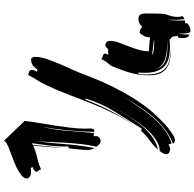

<svg xmlns="http://www.w3.org/2000/svg" viewBox="-26 -869 1012 1000"><g transform="rotate(-90 480.0 -369.0)"><path d="M233 25Q276 9 311.5 -20Q347 -49 376.5 -84Q406 -119 431 -158.5Q456 -198 479 -235Q456 -201 430.5 -162Q405 -123 375 -87Q345 -51 310 -22.5Q275 6 233 19L228 3Q224 5 217 8Q210 11 205 11Q196 11 186.5 6.5Q177 2 177 -9Q177 -19 182.5 -27Q188 -35 193 -43Q218 -43 243 -57.5Q268 -72 291.5 -95Q315 -118 336.5 -147.5Q358 -177 376 -206.5Q394 -236 408 -263Q421 -287 429 -305Q413 -272 392 -235Q369 -194 340.5 -156Q312 -118 277 -89.5Q242 -61 201 -52Q222 -77 249 -95.5Q276 -114 298 -140L310 -137Q355 -207 398.5 -277.5Q442 -348 467 -429L461 -430Q435 -361 401 -296Q370 -235 329 -180Q364 -230 390 -284Q419 -342 442.5 -402Q466 -462 489 -522.5Q512 -583 541 -643Q552 -665 565 -685Q578 -705 589 -728Q597 -727 606.5 -723Q616 -719 616 -708Q616 -702 612.5 -695Q609 -688 607 -683L617 -679Q625 -692 638 -702.5Q651 -713 668 -713Q678 -713 681 -705.5Q684 -698 684 -690Q684 -666 673 -633Q662 -600 647 -564.5Q632 -529 616.5 -495.5Q601 -462 592 -437Q575 -390 552 -338.5Q529 -287 501.5 -236.5Q474 -186 442 -140Q410 -94 375 -58Q366 -49 350.5 -33Q335 -17 316.5 -2Q298 13 280 24.5Q262 36 249 36Q244 36 238.5 34Q233 32 233 25ZM834 -141 833 -137H844Q850 -145 860.5 -149.5Q871 -154 881 -154Q898 -154 904 -144Q910 -134 910 -119L909 -39Q908 -16 900 5Q892 26 892 49V52Q892 63 896 75Q889 84 881 85Q879 76 878 66Q877 56 877 46V9Q877 3 878 -3Q875 10 874 27Q873 46 873 60V68L874 87L858 91L860 98Q844 117 818 117Q809 117 807 99Q805 81 805 64V52L803 66Q800 89 800 112Q789 108 785.5 99.5Q782 91 782 81V76L783 54L793 51Q793 49 792.5 44Q792 39 791 33.5Q790 28 788.5 23.5Q787 19 785 19L772 8Q761 9 751.5 9.5Q742 10 733 10Q703 10 678.5 4Q654 -2 637 -17Q620 -32 610.5 -56.5Q601 -81 601 -117V-135Q601 -145 602 -154L596 -155Q594 -144 593 -134Q592 -124 592 -113Q592 -64 605.5 -38.5Q619 -13 642.5 -1.5Q666 10 698 12Q712 13 726 14Q713 14 701 14Q668 13 643 2.5Q618 -8 603 -31Q588 -54 588 -99Q588 -153 602.5 -201.5Q617 -250 639 -299Q660 -320 672 -347Q675 -344 679.5 -342.5Q684 -341 689 -339.5Q694 -338 697.5 -335.5Q701 -333 701 -328Q701 -324 698.5 -319Q696 -314 694 -311L724 -312Q727 -315 733 -320.5Q739 -326 744 -326Q755 -326 761 -319Q767 -312 767 -301Q767 -280 758.5 -257Q750 -234 740 -208.5Q730 -183 721.5 -156Q713 -129 713 -100Q731 -98 749 -97Q767 -96 785 -93Q785 -113 795.5 -130Q806 -147 811 -148ZM105 -715Q100 -714 95 -713.5Q90 -713 85 -713Q74 -713 64.5 -717Q55 -721 50 -733Q50 -748 64.5 -761Q79 -774 100.5 -785Q122 -796 147.5 -805.5Q173 -815 195 -823.5Q217 -832 231.5 -839.5Q246 -847 246 -855L350 -747Q346 -708 339 -668L326 -588Q320 -548 315 -508Q310 -468 310 -429Q310 -424 310.5 -418Q311 -412 311 -405Q311 -397 308.5 -390.5Q306 -384 298 -384L293 -385Q295 -453 301 -520Q307 -587 319 -653Q303 -587 298.5 -520Q294 -453 287 -386L271 -387V-368Q267 -361 261 -356Q255 -351 247 -351Q237 -351 229 -358Q221 -365 216 -373Q225 -411 229.5 -451.5Q234 -492 236.5 -533.5Q239 -575 240.5 -616Q242 -657 246 -696Q235 -618 229.5 -539.5Q224 -461 209 -383Q199 -400 199 -416Q199 -442 202 -466.5Q205 -491 207 -516L218 -520Q217 -526 217 -532V-546Q217 -587 223 -627Q229 -667 234 -708L225 -704Q221 -660 217 -617Q213 -581 209 -545Q212 -580 214 -616Q217 -659 221 -702Q191 -688 159 -681.5Q127 -675 98 -661Q96 -669 91.5 -674Q87 -679 85 -687Q88 -694 95.5 -698.5Q103 -703 110 -705ZM621 -61Q627 -37 643.5 -25Q660 -13 681.5 -8.5Q703 -4 726 -3Q749 -2 769 -1Q750 -3 728 -5Q705 -7 684 -12Q663 -17 646 -28.5Q629 -40 621 -61ZM775 -73Q755 -75 734 -78Q713 -81 693 -83Q696 -80 704 -77.5Q712 -75 722 -74Q732 -73 741 -72.5Q750 -72 754 -72H764Q770 -72 775 -73ZM769 16Q748 15 728 14Q748 15 769 16ZM806 41Q808 34 808 23Q807 33 806 43ZM209 -541Q209 -543 209 -545Q209 -543 209 -541ZM208 -537Q209 -539 209 -540Q209 -539 208 -537ZM323 -172 329 -180ZM208 -530Q208 -532 208 -534Q208 -532 208 -530Z"/></g></svg>

Font: Finger Paint
Style: Regular
Weight: 400
Designer: Ralph du Carrois
Foundry: Ralph du Carrois
Version: Version 1.002